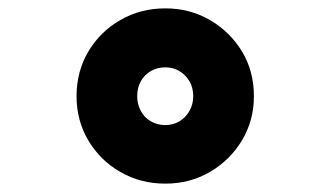

<svg xmlns="http://www.w3.org/2000/svg" viewBox="-20 -839 790 459"><path d="M375 -400Q316 -400 267.5 -428Q219 -456 191 -503.5Q163 -551 163 -609Q163 -668 191 -715.5Q219 -763 267.5 -791Q316 -819 375 -819Q434 -819 482 -791Q530 -763 558.5 -716Q587 -669 587 -609Q587 -551 558.5 -503.5Q530 -456 482 -428Q434 -400 375 -400ZM375 -540Q394 -540 409 -549Q424 -558 433 -574Q442 -590 442 -609Q442 -629 433 -644.5Q424 -660 409 -669Q394 -678 375 -678Q356 -678 340.5 -669Q325 -660 316.5 -644.5Q308 -629 308 -609Q308 -590 316.5 -574Q325 -558 340.5 -549Q356 -540 375 -540Z"/></svg>

Font: Martian Mono SemiExpanded
Style: Bold
Weight: 700
Width: 6
Designer: Roman Shamin
Foundry: Evil Martians
Version: Version 1.000